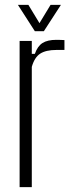

<svg xmlns="http://www.w3.org/2000/svg" viewBox="-20 -768 286 788"><path d="M60.5 0V-600H110.5V-547H123Q134 -578.5 154.5 -591.5Q175 -604.5 211.5 -604.5Q218.5 -604.5 227.8 -604.2Q237 -604 244.5 -603.5V-563H211.5Q168.5 -563 145 -547.8Q121.5 -532.5 110.5 -493.5V0ZM123 -640 53.5 -748H96.5L142 -673L187.5 -748H230L160 -640Z"/></svg>

Font: Big Shoulders Text ExtraLight
Style: Regular
Weight: 250
Version: Version 2.002